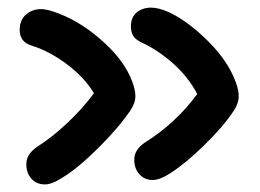

<svg xmlns="http://www.w3.org/2000/svg" viewBox="-20 -506 689 509"><path d="M384.8 -28.8Q363.3 -28.8 349.6 -43.9Q335.9 -59.1 335.9 -83Q335.9 -109.4 365.2 -128.9Q445.8 -179.2 502.9 -256.8Q479 -302.2 438.7 -337.9Q398.4 -373.5 356 -393.1Q340.8 -399.9 334 -409.7Q327.1 -419.4 327.1 -436Q327.1 -460.4 342.5 -473.1Q357.9 -485.8 380.9 -485.8Q400.4 -485.8 429.2 -473.1Q480.5 -448.2 533 -395.5Q585.4 -342.8 605 -288.1Q613.8 -264.6 612.8 -247.8Q611.8 -231 600.1 -212.9Q570.8 -168.9 520.8 -120.4Q470.7 -71.8 433.1 -47.9Q404.3 -28.8 384.8 -28.8ZM99.1 -17.1Q77.1 -17.1 63.5 -32Q49.8 -46.9 49.8 -70.8Q49.8 -97.7 79.1 -117.2Q118.2 -142.1 158.4 -179.9Q198.7 -217.8 229 -258.8Q204.6 -299.8 158.7 -334.7Q112.8 -369.6 64.9 -384.8Q32.2 -394 32.2 -426.8Q32.2 -453.1 49.1 -467.5Q65.9 -481.9 88.9 -481.9Q106.4 -481.9 138.2 -469.2Q198.2 -445.8 254.9 -394.3Q311.5 -342.8 331.1 -288.1Q339.8 -264.6 338.9 -248Q337.9 -231.4 326.2 -213.9Q294.4 -167 240.2 -113.3Q186 -59.6 147 -36.1Q118.2 -17.1 99.1 -17.1Z"/></svg>

Font: Shantell Sans Irregular
Style: Regular
Weight: 500
Designer: Stephen Nixon, Anya Danilova, Shantell Martin
Foundry: Arrow Type
Version: Version 1.006;[9816181b4]